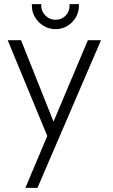

<svg xmlns="http://www.w3.org/2000/svg" viewBox="-20 -693 543 922"><path d="M359 -673H314V-666Q314 -638 295 -618Q276 -598 247 -598Q219 -598 198.5 -618Q178 -638 178 -666V-673H133V-666Q133 -635 148.5 -609.5Q164 -584 190 -568.5Q216 -553 247 -553Q278 -553 303.5 -568.5Q329 -584 344 -609.5Q359 -635 359 -666ZM102 209H160L465 -500H402L237 -109L81 -500H17L207 -40Z"/></svg>

Font: Advent Pro
Style: Regular
Weight: 400
Designer: VivaRado, Andreas Kalpakidis
Foundry: VivaRado, Andreas Kalpakidis
Version: Version 3.000